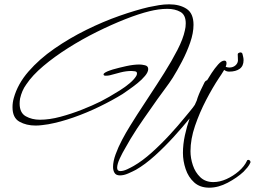

<svg xmlns="http://www.w3.org/2000/svg" viewBox="-20 -671 1181 890"><path d="M950 199Q907 199 880 174.5Q853 150 840.5 112.5Q828 75 828 38Q828 -2 837 -43.5Q846 -85 859 -122Q829 -85 786.5 -38Q744 9 698 50.5Q652 92 610 116Q595 124 574.5 133Q554 142 536 142Q518 142 511 130.5Q504 119 504 103Q504 77 516 44Q528 11 546 -23Q564 -57 583 -87.5Q602 -118 616 -140Q639 -176 672.5 -226.5Q706 -277 741 -332.5Q776 -388 802.5 -439.5Q829 -491 837 -530Q841 -545 841 -563Q841 -602 816 -616Q791 -630 756 -630Q735 -630 714 -627Q693 -624 673 -619Q624 -607 560.5 -582Q497 -557 428.5 -523Q360 -489 296 -448.5Q232 -408 181 -365Q130 -322 102 -280Q91 -265 84 -248.5Q77 -232 73 -214Q72 -208 71.5 -202Q71 -196 71 -191Q71 -148 99.5 -132Q128 -116 165 -116Q209 -116 259.5 -129.5Q310 -143 359.5 -162.5Q409 -182 447 -201Q463 -209 486.5 -222.5Q510 -236 535.5 -252Q561 -268 581.5 -285.5Q602 -303 611 -318Q613 -321 614 -324Q615 -327 615 -331Q615 -339 605.5 -340.5Q596 -342 590 -342Q565 -342 539.5 -335.5Q514 -329 489 -322Q485 -321 480 -320.5Q475 -320 470 -320Q460 -320 460 -326Q460 -331 469.5 -336Q479 -341 489.5 -344.5Q500 -348 503 -349Q531 -357 565 -364.5Q599 -372 627 -372Q637 -372 652 -368.5Q667 -365 667 -351Q667 -337 652.5 -319.5Q638 -302 617.5 -285.5Q597 -269 577.5 -255.5Q558 -242 548 -235Q501 -206 441.5 -177Q382 -148 320.5 -126.5Q259 -105 204 -95Q190 -93 175 -91Q160 -89 145 -89Q102 -89 70 -107Q38 -125 38 -174Q38 -196 44 -217Q62 -282 112 -339.5Q162 -397 232 -445.5Q302 -494 380 -532.5Q458 -571 533.5 -597.5Q609 -624 669 -638Q692 -643 716.5 -647Q741 -651 764 -651Q813 -651 845 -630Q877 -609 877 -556Q877 -518 861.5 -473.5Q846 -429 823.5 -386Q801 -343 781 -311Q765 -286 746.5 -261.5Q728 -237 711 -213Q679 -167 646.5 -121Q614 -75 585 -27Q577 -12 562 13Q547 38 535 64Q523 90 523 107Q523 122 538 122Q552 122 570 113.5Q588 105 600 98Q640 75 683.5 36Q727 -3 767 -46.5Q807 -90 836 -126Q845 -137 860.5 -155.5Q876 -174 883 -185Q885 -189 887.5 -195Q890 -201 892 -205Q893 -208 894 -211.5Q895 -215 896 -218Q902 -235 910 -252Q918 -269 926 -285Q928 -290 931.5 -294Q935 -298 940 -299Q947 -311 961 -332.5Q975 -354 991 -372Q1007 -390 1020 -390Q1030 -390 1030 -378Q1030 -365 1017 -343.5Q1004 -322 996 -311Q966 -266 935.5 -207.5Q905 -149 884 -87.5Q863 -26 863 30Q863 62 874 95Q885 128 908.5 150.5Q932 173 969 173Q999 173 1030 159Q1061 145 1087 122.5Q1113 100 1125 74Q1126 70 1131 70Q1134 70 1137.5 72.5Q1141 75 1141 80V82Q1136 94 1127 105Q1118 116 1109 125Q1079 153 1035.5 176Q992 199 950 199ZM1042 -339Q1030 -339 1020.5 -346Q1011 -353 1011 -358Q1011 -369 1013 -368Q1029 -358 1043 -358Q1060 -358 1071 -367.5Q1082 -377 1083 -390Q1083 -397 1082.5 -406Q1082 -415 1082 -419Q1082 -426 1094 -428Q1102 -428 1104 -421Q1106 -413 1107.5 -406Q1109 -399 1109 -392Q1109 -365 1091 -352Q1073 -339 1042 -339Z"/></svg>

Font: Sassy Frass
Style: Regular
Weight: 400
Designer: Robert E. Leuschke
Foundry: Robert E. Leuschke
Version: Version 1.010; ttfautohint (v1.8.3)